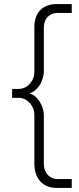

<svg xmlns="http://www.w3.org/2000/svg" viewBox="-20 -750 391 950"><path d="M262 180Q209 180 179.5 147.5Q150 115 150 58V-183Q150 -204 139.5 -223Q129 -242 111.5 -254Q94 -266 70 -266H40V-310H70Q105 -310 127.5 -335.5Q150 -361 150 -393V-616Q150 -670 179.5 -700Q209 -730 262 -730H335V-686H265Q235 -686 216 -666.5Q197 -647 197 -614V-395Q197 -379 189.5 -356.5Q182 -334 166 -315Q150 -296 126 -288Q151 -280 166.5 -260.5Q182 -241 189.5 -219.5Q197 -198 197 -181V60Q197 94 216 115Q235 136 265 136H335V180Z"/></svg>

Font: MuseoModerno Thin ExtraLight
Style: Regular
Weight: 250
Version: Version 1.002